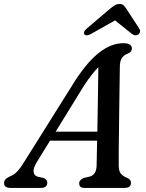

<svg xmlns="http://www.w3.org/2000/svg" viewBox="-47 -922 716 942"><path d="M133.5 -126.5Q115.5 -97 117.8 -78.8Q120 -60.5 138 -55L166.5 -49Q185 -41.5 185 -26Q185 0 153 0H5.5Q-27 0 -27 -24Q-27 -34.5 -20 -42.2Q-13 -50 4.5 -58Q21.5 -63.5 39 -82.5Q56.5 -101.5 73.5 -130.5L325 -531.5Q385 -622.5 442.5 -666.2Q500 -710 558 -710Q581 -710 590.5 -703Q600 -696 600 -684.5Q600 -667.5 581 -659.5Q562 -653 551.5 -638Q541 -623 541 -594.5Q540.5 -563.5 539.8 -513Q539 -462.5 538.2 -403.2Q537.5 -344 536.8 -286Q536 -228 535.5 -181Q535 -134 535.5 -108.5Q536 -83 545.5 -70.5Q555 -58 579.5 -48Q595.5 -40 595.5 -25Q595.5 0 564 0H366.5Q341.5 0 341.5 -22.5Q341.5 -39.5 364.5 -49L394.5 -56Q426 -66 427 -110Q428 -153.5 429.5 -232H198.5ZM366.5 -504 226 -276H430.5Q431.5 -330 432.5 -387.5Q433.5 -445 434.2 -498.5Q435 -552 435.5 -592.5Q422 -579 404.8 -557.2Q387.5 -535.5 366.5 -504ZM399.5 -755.5Q377 -743.5 367.5 -752.5Q364 -756.5 365.5 -764.2Q367 -772 377 -780.5L491.5 -878Q505.5 -889.5 516 -896Q526.5 -902.5 539.5 -902.5Q552.5 -902.5 559.2 -896Q566 -889.5 573.5 -878L637 -780.5Q642 -772 639.5 -764.2Q637 -756.5 631 -752.5Q616.5 -743.5 600.5 -755.5L517.5 -822Z"/></svg>

Font: Fraunces 9pt Soft
Style: Italic
Weight: 400
Italic angle: -16°
Version: Version 1.000;[0bf87f6ff]